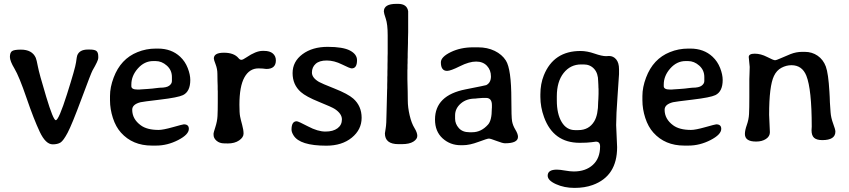

<svg xmlns="http://www.w3.org/2000/svg" viewBox="-20 -733 4311 975"><path d="M247.6 0Q211.9 0 181.9 -63.5Q151.9 -127 114.5 -236.1Q77.1 -345.2 53.7 -384.3Q30.3 -423.3 30.3 -443.8Q30.3 -464.4 40 -472.7Q50.3 -481 85.9 -481Q143.1 -481 161.6 -439.5Q166 -429.2 172.4 -395Q178.7 -360.8 214.6 -241.7Q250.5 -122.6 263.2 -122.6Q278.3 -122.6 320.3 -254.9Q362.3 -387.2 366.2 -416.7Q370.1 -446.3 372.1 -451.2Q383.3 -481.4 426.3 -481.4H436Q460.9 -481.4 470 -473.9Q479 -466.3 479 -446.3V-438Q479 -425.3 449.7 -375Q443.4 -364.3 394.3 -232.2Q345.2 -100.1 323.5 -59.1Q301.8 -18.1 286.9 -9Q272 0 247.6 0Z M792.5 -287.6Q825.7 -287.6 839.4 -297.9Q853 -308.1 853 -321.3V-341.8Q853 -377 827.1 -399.9Q801.3 -422.9 770.5 -422.9H757.8Q713.4 -422.9 680.2 -385.5Q647 -348.1 647 -303.7V-295.4Q647 -278.3 678.2 -278.3H689.5L692.4 -278.8L729 -281.2L753.4 -283.2L770 -285.2Q774.4 -285.6 782 -286.6Q789.6 -287.6 792.5 -287.6ZM772.5 6.3H751Q653.3 6.3 594.2 -59.6Q567.9 -88.9 553.2 -134Q538.6 -179.2 538.6 -223.6V-245.6Q538.6 -290 557.1 -338.9Q592.8 -434.1 678.2 -468.3Q722.2 -486.3 771.5 -486.3H782.2Q850.6 -486.3 895 -444.8Q920.4 -420.9 933.3 -387.5Q946.3 -354 946.3 -327.1Q946.3 -268.1 909.2 -250Q883.8 -237.8 793.2 -227.1Q702.6 -216.3 693.8 -213.9Q651.4 -203.1 651.4 -175.8Q651.4 -128.4 694.8 -96.7Q726.6 -73.2 785.6 -73.2Q808.1 -73.2 858.4 -87.4Q908.7 -101.6 913.6 -101.6Q939 -101.6 939 -78.6Q939 -49.8 884.5 -21.7Q830.1 6.3 772.5 6.3Z M1292.5 -385.7Q1246.6 -385.7 1221.2 -340.1Q1195.8 -294.4 1195.8 -200.7Q1195.8 -159.2 1199.2 -141.8Q1202.6 -124.5 1209.7 -98.9Q1216.8 -73.2 1216.8 -54.4Q1216.8 -35.6 1194.3 -20Q1171.9 -4.4 1135.7 -4.4L1127.4 -4.9H1118.7Q1095.2 -4.9 1079.8 -18.1Q1064.5 -31.2 1064.5 -47.9V-55.7Q1064.5 -59.1 1073.7 -87.9Q1083 -116.7 1084.5 -143.6Q1085.9 -170.4 1085.9 -215.8V-270L1085.4 -278.8Q1085.4 -287.6 1085.4 -296.4L1084.5 -322.8Q1084 -331.5 1084 -357.2Q1084 -382.8 1075 -406Q1065.9 -429.2 1065.9 -436Q1065.9 -465.3 1117.2 -465.3Q1168.5 -465.3 1191.4 -437.5Q1198.2 -429.2 1205.8 -429.2Q1213.4 -429.2 1231 -441.4Q1279.8 -474.6 1313 -474.6H1320.8Q1350.1 -474.6 1365.5 -461.4Q1380.9 -448.2 1380.9 -426.3Q1380.9 -382.8 1332.5 -382.8Q1313.5 -385.7 1292.5 -385.7Z M1793 -427.2Q1793 -385.7 1766.1 -385.7Q1756.8 -385.7 1716.8 -405.8Q1676.8 -425.8 1639.2 -425.8Q1601.6 -425.8 1582.8 -408.7Q1564 -391.6 1564 -364.7Q1564 -337.9 1600.1 -316.9Q1612.3 -309.6 1679.4 -283Q1746.6 -256.3 1773.9 -232.4Q1816.4 -194.8 1816.4 -134.8Q1816.4 -74.7 1766.4 -33.9Q1716.3 6.8 1637.2 6.8Q1502.9 6.8 1470.7 -45.4Q1460.4 -62 1460.4 -74.7Q1460.4 -117.2 1486.8 -117.2Q1494.6 -117.2 1544.2 -91.1Q1593.8 -64.9 1632.6 -64.9Q1671.4 -64.9 1693.8 -81.5Q1716.3 -98.1 1716.3 -126.7Q1716.3 -155.3 1680.7 -179.2Q1666 -189 1600.1 -215.6Q1534.2 -242.2 1507.8 -265.6Q1465.8 -302.7 1465.8 -361.6Q1465.8 -420.4 1516.1 -457.8Q1566.4 -495.1 1644 -495.1Q1721.7 -495.1 1757.3 -476.3Q1793 -457.5 1793 -427.2Z M1929.2 -674.8Q1929.2 -713.4 1992.7 -713.4H2001.5Q2046.9 -713.4 2052.7 -675.8V-569.8L2051.8 -533.2V-515.1L2050.3 -459.5V-441.4L2049.8 -431.6Q2049.8 -422.4 2049.8 -413.1L2049.3 -403.8Q2049.3 -394.5 2049.3 -385.3L2048.8 -376V-330.1L2050.3 -267.6Q2050.8 -258.8 2050.8 -223.1Q2050.8 -187.5 2060.3 -147.2Q2069.8 -106.9 2084.5 -83.3Q2099.1 -59.6 2099.1 -43Q2099.1 -26.4 2078.9 -13.7Q2058.6 -1 2020.5 -1H2003.4Q1934.6 -1 1934.6 -55.7Q1934.6 -59.6 1938.5 -81.1Q1942.4 -102.5 1942.9 -159.7L1945.8 -276.4L1946.3 -285.6Q1946.3 -294.9 1946.3 -304.2L1946.8 -322.8Q1946.8 -332 1946.8 -341.3L1947.3 -350.6Q1947.3 -359.9 1947.3 -369.1L1947.8 -387.7Q1947.8 -397 1947.8 -406.2L1948.2 -424.8V-443.8L1948.7 -462.4V-554.2Q1948.7 -609.9 1939 -638.2Q1929.2 -666.5 1929.2 -674.8Z M2363.3 -61.5H2378.4Q2423.8 -61.5 2458.5 -100.6Q2477.5 -122.1 2477.5 -180.7L2478 -187V-199.2Q2478 -235.8 2447.8 -235.8H2432.1L2406.7 -233.9L2393.6 -232.4Q2348.6 -232.4 2319.8 -207.3Q2291 -182.1 2291 -147.5V-130.4Q2291 -104 2309.8 -82.8Q2328.6 -61.5 2363.3 -61.5ZM2610.4 -38.1Q2610.4 -5.4 2544.4 -5.4Q2532.7 -5.4 2501.7 -17.3Q2470.7 -29.3 2462.6 -29.3Q2454.6 -29.3 2409.7 -12.5Q2364.7 4.4 2330.6 4.4H2319.3Q2266.1 4.4 2227.5 -30.5Q2189 -65.4 2189 -126Q2189 -249 2344.7 -279.3Q2445.8 -299.3 2449.2 -300.8Q2473.1 -313 2473.1 -345Q2473.1 -377 2452.9 -398.7Q2432.6 -420.4 2397.7 -420.4Q2362.8 -420.4 2315.4 -396.7Q2268.1 -373 2250.5 -373Q2218.8 -373 2218.8 -416.5Q2218.8 -443.8 2268.8 -468.3Q2318.8 -492.7 2382.8 -492.7H2407.2Q2455.1 -492.7 2492.2 -474.6Q2529.3 -456.5 2548.8 -425.8Q2576.7 -382.3 2576.7 -227.1Q2576.7 -139.2 2580.3 -117.7Q2584 -96.2 2597.2 -74.5Q2610.4 -52.7 2610.4 -38.1Z M2807.6 -244.1V-223.6Q2807.6 -154.3 2832.3 -113.3Q2856.9 -72.3 2899.9 -72.3H2917Q2970.7 -72.3 2997.6 -116.7Q3017.6 -149.9 3017.6 -215.8Q3018.6 -225.6 3018.6 -231L3019.5 -256.3V-281.7L3019 -286.6L3018.6 -301.3L3017.6 -320.3Q3017.6 -360.8 2997.1 -383.3Q2976.6 -405.8 2943.8 -405.8H2931.2Q2876.5 -405.8 2842 -362.1Q2807.6 -318.4 2807.6 -244.1ZM2761.2 159.2Q2761.2 128.4 2807.6 128.4Q2823.2 128.4 2849.4 133.1Q2875.5 137.7 2894 137.7Q2954.1 137.7 2990.7 104.2Q3027.3 70.8 3027.3 10.7Q3027.3 -13.7 3006.3 -13.7Q3002.9 -13.7 2982.4 -10.7Q2961.9 -7.8 2923.8 -7.8Q2790 -7.8 2742.7 -138.2Q2724.1 -189.5 2724.1 -240.7V-253.9Q2724.1 -307.1 2741.7 -350.6Q2791.5 -474.1 2927.7 -474.1Q2961.4 -474.1 2999 -460.9Q3036.6 -447.8 3058.1 -447.8L3072.8 -448.7Q3094.7 -448.7 3109.1 -431.4Q3123.5 -414.1 3123.5 -381.3V-356.4Q3123.5 -347.2 3116.2 -248.3Q3108.9 -149.4 3108.9 -98.1L3113.8 14.6Q3113.8 161.6 2989.7 206.5Q2949.2 221.2 2897.2 221.2Q2845.2 221.2 2803.2 202.1Q2761.2 183.1 2761.2 159.2Z M3496.1 -287.6Q3529.3 -287.6 3543 -297.9Q3556.6 -308.1 3556.6 -321.3V-341.8Q3556.6 -377 3530.8 -399.9Q3504.9 -422.9 3474.1 -422.9H3461.4Q3417 -422.9 3383.8 -385.5Q3350.6 -348.1 3350.6 -303.7V-295.4Q3350.6 -278.3 3381.8 -278.3H3393.1L3396 -278.8L3432.6 -281.2L3457 -283.2L3473.6 -285.2Q3478 -285.6 3485.6 -286.6Q3493.2 -287.6 3496.1 -287.6ZM3476.1 6.3H3454.6Q3356.9 6.3 3297.9 -59.6Q3271.5 -88.9 3256.8 -134Q3242.2 -179.2 3242.2 -223.6V-245.6Q3242.2 -290 3260.7 -338.9Q3296.4 -434.1 3381.8 -468.3Q3425.8 -486.3 3475.1 -486.3H3485.8Q3554.2 -486.3 3598.6 -444.8Q3624 -420.9 3637 -387.5Q3649.9 -354 3649.9 -327.1Q3649.9 -268.1 3612.8 -250Q3587.4 -237.8 3496.8 -227.1Q3406.2 -216.3 3397.5 -213.9Q3355 -203.1 3355 -175.8Q3355 -128.4 3398.4 -96.7Q3430.2 -73.2 3489.3 -73.2Q3511.7 -73.2 3562 -87.4Q3612.3 -101.6 3617.2 -101.6Q3642.6 -101.6 3642.6 -78.6Q3642.6 -49.8 3588.1 -21.7Q3533.7 6.3 3476.1 6.3Z M3820.3 -14.2Q3819.8 -14.2 3818.8 -14.2Q3762.7 -14.2 3762.7 -52.7Q3762.7 -71.3 3772.5 -98.6Q3782.2 -126 3783.7 -154.1Q3785.2 -182.1 3785.2 -240.2V-331.5L3786.1 -356.9Q3787.1 -382.3 3787.1 -393.1L3782.2 -443.4Q3782.2 -460.4 3812.7 -460.4Q3843.3 -460.4 3875.5 -443.8Q3907.7 -427.2 3915.3 -427.2Q3922.9 -427.2 3944.1 -437Q3965.3 -446.8 3994.4 -458.3Q4023.4 -469.7 4054.2 -469.7H4066.9Q4103.5 -469.7 4132.1 -450Q4160.6 -430.2 4173.6 -395.3Q4186.5 -360.4 4191.9 -267.1L4193.4 -240.2L4194.3 -213.4Q4195.8 -189.9 4197.8 -162.6Q4199.7 -135.3 4210.9 -105.2Q4222.2 -75.2 4222.2 -64.9Q4222.2 -21.5 4155.8 -21.5Q4127.4 -21.5 4114.3 -33Q4101.1 -44.4 4101.1 -71.8L4102.1 -89.8Q4102.1 -279.8 4074.7 -348.6Q4053.2 -401.9 3999 -401.9Q3973.1 -401.9 3948.5 -388.9Q3923.8 -376 3910.2 -347.2Q3885.7 -295.9 3885.7 -149.9L3889.6 -61.5Q3889.6 -40.5 3869.6 -27.3Q3849.6 -14.2 3820.3 -14.2Z"/></svg>

Font: Averia Libre
Style: Regular
Weight: 400
Version: Version 1.002